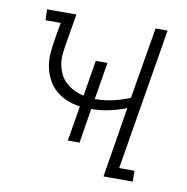

<svg xmlns="http://www.w3.org/2000/svg" viewBox="-65 -583 629 645"><g transform="rotate(10 250.0 -260.0)"><path d="M329 0 368 -240Q340 -229 309.5 -222.5Q279 -216 249 -216L230 -98H190L210 -218Q186 -221 164.5 -230Q143 -239 126.5 -253.5Q110 -268 99.5 -288Q89 -308 84.5 -331Q80 -354 82 -378Q84 -402 88 -426L98 -483H46L45 -520H145L128 -420Q125 -402 123 -383.5Q121 -365 124 -347Q127 -329 134.5 -313.5Q142 -298 154.5 -286.5Q167 -275 183 -267Q199 -259 216 -256L236 -378H276L255 -251H257Q286 -251 315.5 -257.5Q345 -264 374 -276L415 -520H456L376 -37H428L429 0Z"/></g></svg>

Font: Iosevka Curly Slab Extralight
Style: Italic
Weight: 200
Italic angle: -9°
Monospace: yes
Designer: Belleve Invis
Foundry: Belleve Invis
Version: Version 22.1.2; ttfautohint (v1.8.4)